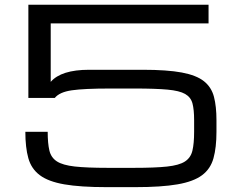

<svg xmlns="http://www.w3.org/2000/svg" viewBox="-20 -770 991 806"><path d="M99.1 -358.9V-750H855.5V-671.9H192.9V-426.3Q236.8 -477.1 354 -477.1H579.6Q681.6 -477.1 743.2 -465.6Q804.7 -454.1 836.2 -429Q867.7 -403.8 878.2 -363.5Q888.7 -323.2 888.7 -265.6V-216.8Q888.7 -150.9 876.2 -106Q863.8 -61 828.1 -34.4Q792.5 -7.8 725.1 3.9Q657.7 15.6 547.9 15.6H427.2Q317.4 15.6 250 3.9Q182.6 -7.8 147 -34.7Q111.3 -61.5 98.9 -106.2Q86.4 -150.9 86.4 -216.8H180.2Q180.2 -168 187.3 -138.2Q194.3 -108.4 218.8 -92.5Q243.2 -76.7 293.9 -71Q344.7 -65.4 432.1 -65.4H543Q630.4 -65.4 681.2 -70.8Q731.9 -76.2 756.3 -92Q780.8 -107.9 787.8 -137.9Q794.9 -168 794.9 -216.8V-265.6Q794.9 -309.1 788.1 -335.4Q781.2 -361.8 757.3 -375.5Q733.4 -389.2 683.1 -393.8Q632.8 -398.4 545.4 -398.4H441.9Q333 -398.4 281.2 -390.9Q229.5 -383.3 210 -358.9Z"/></svg>

Font: Michroma
Style: Regular
Weight: 400
Designer: Vernon Adams
Foundry: Vernon Adams
Version: Version 1.100; ttfautohint (v1.8.4.7-5d5b);gftools[0.9.29]